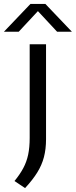

<svg xmlns="http://www.w3.org/2000/svg" viewBox="-60 -821 387 980"><path d="M68 139 14 103Q41.5 69.5 58.8 37.2Q76 5 83.8 -32Q91.5 -69 91.5 -117V-595H175V-110.5Q175 -60 164.2 -19Q153.5 22 129.8 60Q106 98 68 139ZM-40 -659 95.5 -801H171.5L307 -659H231.5L123.5 -775H143.5L35.5 -659Z"/></svg>

Font: Encode Sans SC SemiExpanded
Style: Regular
Weight: 400
Width: 6
Designer: Multiple Designers
Foundry: Impallari Type
Version: Version 3.002